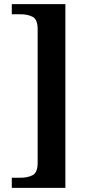

<svg xmlns="http://www.w3.org/2000/svg" viewBox="-20 -780 436 928"><path d="M37 128V79H80Q114 79 138 66.5Q162 54 162 7V-639Q162 -686 138 -698.5Q114 -711 80 -711H37V-760H296V128Z"/></svg>

Font: Noto Serif Tibetan SemiBold
Style: Regular
Weight: 600
Designer: Monotype Design Team
Foundry: Monotype Imaging Inc.
Version: Version 2.103; ttfautohint (v1.8.4.7-5d5b)